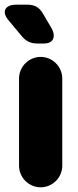

<svg xmlns="http://www.w3.org/2000/svg" viewBox="-35 -798 334 826"><path d="M154.3 -610.8C181.2 -610.8 196.3 -624 196.3 -645C196.3 -653.8 193.4 -665 186.5 -676.8L149.4 -740.2C133.3 -767.1 113.3 -777.8 83.5 -777.8H33.2C3.4 -777.8 -14.6 -765.1 -14.6 -746.1C-14.6 -735.8 -9.8 -724.1 1.5 -710.9L58.1 -643.1C76.2 -621.1 96.2 -610.8 125.5 -610.8ZM140.1 7.8C190.9 7.8 232.9 -34.2 232.9 -85V-460C232.9 -511.2 190.9 -553.2 140.1 -553.2C88.9 -553.2 46.9 -511.2 46.9 -460V-85C46.9 -34.2 88.9 7.8 140.1 7.8Z"/></svg>

Font: Jellee Bold
Style: Regular
Weight: 700
Designer: Alfredo Marco Pradil
Foundry: Hanken Design Co.
Version: Version 1.223;hotconv 1.0.109;makeotfexe 2.5.65596